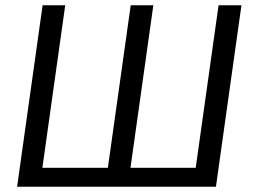

<svg xmlns="http://www.w3.org/2000/svg" viewBox="-20 -710 968 730"><path d="M228 -690 131 0H45L142 -690ZM750 -72 740 0H123L133 -72ZM563 -690 466 0H380L477 -690ZM898 -690 801 0H714L811 -690Z"/></svg>

Font: Exo 2
Style: Italic
Weight: 400
Italic angle: -8°
Designer: Natanael Gama
Foundry: Natanael Gama
Version: Version 2.010